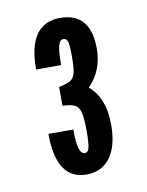

<svg xmlns="http://www.w3.org/2000/svg" viewBox="-57 -751 381 498"><g transform="rotate(-10 133.5 -502.0)"><path d="M132 -295.5Q172.5 -295.5 194.8 -326Q217 -356.5 217 -412Q217 -482.5 176.5 -516.5Q214.5 -555 214.5 -612.5Q214.5 -707.5 134 -707.5Q50 -707.5 50 -586.5H116Q116 -623.5 120 -637.8Q124 -652 133.5 -652Q142 -652 144.8 -641.8Q147.5 -631.5 147.5 -603.5Q147.5 -576 144.5 -561.8Q141.5 -547.5 131.5 -541.5Q121.5 -535.5 101 -531.5V-482Q123 -481.5 133.8 -475.8Q144.5 -470 148 -454Q151.5 -438 151.5 -405.5Q151.5 -375 148.5 -363Q145.5 -351 137 -351Q127.5 -351 122.8 -366.5Q118 -382 118 -416.5H52.5Q52.5 -295.5 132 -295.5Z"/></g></svg>

Font: League Gothic SemiCondensed
Style: Regular
Weight: 400
Width: 4
Designer: The League of Moveable Type
Version: Version 1.600; ttfautohint (v1.8.3)